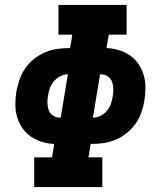

<svg xmlns="http://www.w3.org/2000/svg" viewBox="-20 -755 640 775"><path d="M118 0V-120H190L199 -174Q173 -175 149 -182.5Q125 -190 104.5 -204Q84 -218 70 -238.5Q56 -259 49 -283Q42 -307 42 -333Q42 -359 46 -385Q51 -410 59 -434Q67 -458 82 -479.5Q97 -501 118 -517.5Q139 -534 162.5 -544Q186 -554 211 -557.5Q236 -561 260 -561H263L272 -615H216V-735H491V-615H419L410 -561Q436 -560 460.5 -552.5Q485 -545 505 -531Q525 -517 539 -496.5Q553 -476 560 -452Q567 -428 567 -402Q567 -376 563 -350Q559 -325 550.5 -301Q542 -277 527 -255.5Q512 -234 491 -217.5Q470 -201 446.5 -191Q423 -181 398.5 -177.5Q374 -174 349 -174H346L337 -120H393V0ZM355 -280Q371 -280 386 -287.5Q401 -295 411.5 -307.5Q422 -320 427.5 -335.5Q433 -351 435 -366Q438 -381 437.5 -396.5Q437 -412 432 -425.5Q427 -439 414.5 -447Q402 -455 387 -455H384ZM223 -280H225L254 -455Q239 -455 224 -447.5Q209 -440 198 -427.5Q187 -415 181.5 -399.5Q176 -384 174 -369Q171 -354 171.5 -338.5Q172 -323 177 -309.5Q182 -296 194.5 -288Q207 -280 223 -280Z"/></svg>

Font: Iosevka Slab HvExObl
Style: Regular
Weight: 900
Width: 7
Italic angle: -9°
Monospace: yes
Designer: Belleve Invis
Foundry: Belleve Invis
Version: Version 11.1.1; ttfautohint (v1.8.3)